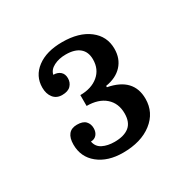

<svg xmlns="http://www.w3.org/2000/svg" viewBox="-89 -816 503 506"><g transform="rotate(-30 162.5 -563.5)"><path d="M268 -646Q268 -616 250 -596.5Q232 -577 200 -572V-568Q273 -554 273 -491Q273 -449 239.5 -423Q206 -397 151 -397Q105 -397 76.5 -420Q48 -443 48 -481Q48 -501 56.5 -511.5Q65 -522 82 -522Q100 -522 108 -513.5Q116 -505 116 -492Q116 -480 109.5 -472.5Q103 -465 92 -465Q95 -448 110 -440.5Q125 -433 146 -433Q175 -433 190.5 -445.5Q206 -458 206 -485Q206 -516 185.5 -534Q165 -552 129 -552V-585Q163 -585 184 -602.5Q205 -620 205 -650Q205 -673 190.5 -685Q176 -697 149 -697Q128 -697 112.5 -689Q97 -681 94 -667Q107 -667 115 -660Q123 -653 123 -640Q123 -627 114.5 -618Q106 -609 88 -609Q71 -609 61.5 -621Q52 -633 52 -652Q52 -687 80.5 -708.5Q109 -730 157 -730Q208 -730 238 -707Q268 -684 268 -646Z"/></g></svg>

Font: Domine Medium
Style: Regular
Weight: 500
Designer: Pablo Impallari, Rodrigo Fuenzalida, Brenda Gallo
Foundry: Pablo Impallari, Rodrigo Fuenzalida, Brenda Gallo
Version: Version 2.000